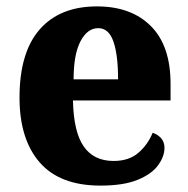

<svg xmlns="http://www.w3.org/2000/svg" viewBox="-20 -570 589 600"><path d="M294 10Q167 10 104 -62.5Q41 -135 41 -265Q41 -406 104 -478Q167 -550 283 -550Q390 -550 451.5 -488.5Q513 -427 513 -308V-256H208Q210 -158 241.5 -112.5Q273 -67 335 -67Q383 -67 412.5 -92.5Q442 -118 457 -155Q473 -150 483.5 -138Q494 -126 494 -108Q494 -81 474 -53.5Q454 -26 410 -8Q366 10 294 10ZM349 -322Q349 -398 334.5 -440Q320 -482 287 -482Q253 -482 231.5 -441Q210 -400 210 -322Z"/></svg>

Font: Noto Serif Myanmar SemiCondensed ExtraBold
Style: Regular
Weight: 800
Width: 4
Designer: Ben Mitchell and the Monotype Design Team
Foundry: Monotype Imaging Inc.
Version: Version 2.106; ttfautohint (v1.8.4.7-5d5b)